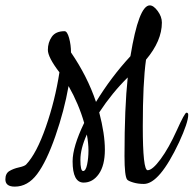

<svg xmlns="http://www.w3.org/2000/svg" viewBox="-20 -679 720 714"><path d="M680 -252Q680 -224 646 -150Q573 5 515 5Q493 5 475 -0.5Q457 -6 453 -11Q443 -23 443 -99Q443 -279 455 -391Q397 -334 349 -261Q370 -181 370 -122.5Q370 -64 347.5 -32Q325 0 291 0Q250 0 250 -79Q250 -133 293 -222Q273 -292 235 -359Q219 -268 186 -173Q153 -78 118 -31.5Q83 15 35 15Q0 15 0 -12Q0 -34 15 -43Q30 -52 50.5 -56.5Q71 -61 77 -67Q116 -108 150.5 -207Q185 -306 201 -410Q158 -466 158 -493.5Q158 -521 172.5 -542Q187 -563 220 -563Q230 -563 237 -537.5Q244 -512 244 -484Q305 -395 337 -300Q393 -392 465 -470Q496 -659 537 -659Q551 -659 566.5 -638Q582 -617 582 -595Q582 -527 523 -457Q511 -372 511 -209Q511 -46 529 -46Q547 -46 577.5 -87.5Q608 -129 637.5 -194.5Q667 -260 673.5 -260Q680 -260 680 -252ZM303 -179Q279 -126 279 -84.5Q279 -43 289 -43Q299 -43 304 -67.5Q309 -92 309 -119Q309 -146 303 -179Z"/></svg>

Font: Cookie
Style: Regular
Weight: 400
Designer: Ania Kruk
Foundry: Ania Kruk
Version: Version 1.004